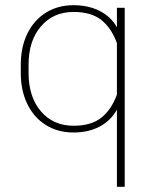

<svg xmlns="http://www.w3.org/2000/svg" viewBox="-20 -500 572 739"><path d="M430 -78Q406 -35 363 -12.5Q320 10 263 10Q203 10 157 -18.5Q111 -47 85.5 -99Q60 -151 60 -219V-251Q60 -319 85.5 -371Q111 -423 157 -451.5Q203 -480 263 -480Q320 -480 363.5 -458Q407 -436 430 -395V-470H460V219H430ZM430 -136V-334Q409 -392 370 -423Q331 -454 263 -454Q185 -454 137.5 -398.5Q90 -343 90 -251V-219Q90 -127 137.5 -71.5Q185 -16 263 -16Q331 -16 370 -47Q409 -78 430 -136Z"/></svg>

Font: KoHo ExtraLight
Style: Regular
Weight: 275
Version: Version 1.000; ttfautohint (v1.6)